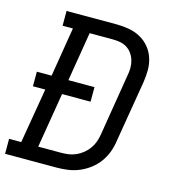

<svg xmlns="http://www.w3.org/2000/svg" viewBox="-119 -826 828 917"><g transform="rotate(15 295.0 -367.5)"><path d="M-10 0V-74H50L96 -346H35V-418H108L148 -662H97V-735H345Q376 -735 406.5 -729.5Q437 -724 462.5 -710Q488 -696 507 -673.5Q526 -651 535.5 -622.5Q545 -594 545 -563Q545 -532 540 -501L489 -195Q485 -167 475 -140.5Q465 -114 447.5 -90Q430 -66 406 -48Q382 -30 355.5 -19Q329 -8 301 -4Q273 0 246 0ZM246 -74Q265 -74 283.5 -76.5Q302 -79 320 -87Q338 -95 353.5 -107.5Q369 -120 380.5 -136Q392 -152 398.5 -170Q405 -188 408 -207L458 -513Q462 -532 462 -551Q462 -570 457 -587.5Q452 -605 441.5 -620Q431 -635 416 -644.5Q401 -654 382.5 -657.5Q364 -661 345 -661H231L191 -418H320V-346H179L134 -74Z"/></g></svg>

Font: Iosevka Curly Slab Extended
Style: Italic
Weight: 400
Width: 7
Italic angle: -9°
Monospace: yes
Designer: Belleve Invis
Foundry: Belleve Invis
Version: Version 11.1.0; ttfautohint (v1.8.3)